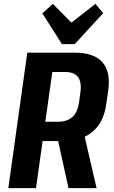

<svg xmlns="http://www.w3.org/2000/svg" viewBox="-20 -972 588 992"><path d="M121 -700H366Q465 -700 509 -650.5Q553 -601 539 -503L529 -434Q516 -340 458.5 -291.5Q401 -243 302 -243H194L208 -343H280Q328 -343 355 -368.5Q382 -394 389 -447L395 -492Q403 -547 383.5 -573.5Q364 -600 316 -600H219L255 -634L166 0H23ZM274 -272H416L479 0H334ZM513 -904 366 -744H300L199 -903L253 -952L385 -819H303L473 -952Z"/></svg>

Font: Pathway Extreme Condensed
Style: Bold Italic
Weight: 700
Width: 3
Italic angle: -8°
Version: Version 1.001;gftools[0.9.26]